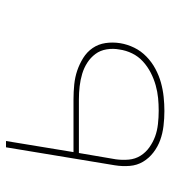

<svg xmlns="http://www.w3.org/2000/svg" viewBox="16 -576 568 640"><g transform="rotate(-90 300.0 -256.0)"><path d="M250 8Q225 8 200 5Q175 2 153 -6Q131 -14 112 -28.5Q93 -43 81 -63Q69 -83 67 -107.5Q65 -132 69 -157L129 -520H150L113 -295H289Q314 -295 338.5 -292.5Q363 -290 385 -282.5Q407 -275 427 -262.5Q447 -250 460 -231Q473 -212 476.5 -188Q480 -164 476 -139Q472 -115 461 -92.5Q450 -70 431.5 -52Q413 -34 390.5 -22Q368 -10 344.5 -3.5Q321 3 297 5.5Q273 8 250 8ZM251 -11Q272 -11 293 -13Q314 -15 335.5 -21Q357 -27 377.5 -37.5Q398 -48 415 -63.5Q432 -79 442 -99.5Q452 -120 455 -142Q459 -163 455.5 -184.5Q452 -206 440 -222Q428 -238 411 -249Q394 -260 374 -266Q354 -272 332.5 -274.5Q311 -277 289 -277H110L89 -154Q86 -132 88 -110.5Q90 -89 101 -71.5Q112 -54 129 -42Q146 -30 165 -23Q184 -16 206.5 -13.5Q229 -11 251 -11Z"/></g></svg>

Font: Iosevka Aile Thin
Style: Italic
Weight: 100
Italic angle: -9°
Designer: Belleve Invis
Foundry: Belleve Invis
Version: Version 31.1.0; ttfautohint (v1.8.4)